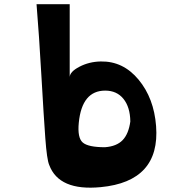

<svg xmlns="http://www.w3.org/2000/svg" viewBox="-20 -870 913 909"><path d="M457 16Q259 35 213 -89Q202 -114 194.5 -216Q187 -318 176 -511.5Q165 -705 153 -850H310V-504Q310 -530 356 -554Q402 -578 457 -579Q563 -581 636 -493Q709 -405 719 -273Q739 -11 457 16ZM477 -173Q532 -177 560.5 -206.5Q589 -236 597 -295Q596 -363 564.5 -402Q533 -441 478 -441Q368 -441 353 -289Q346 -218 371.5 -195.5Q397 -173 477 -173Z"/></svg>

Font: OpenDyslexic
Style: Bold
Weight: 800
Designer: Abbie Gonzalez
Version: Version 0.920;hotconv 1.0.109;makeotfexe 2.5.65596